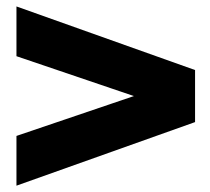

<svg xmlns="http://www.w3.org/2000/svg" viewBox="-20 -656 660 602"><path d="M31.6 -479.8V-635.8L591.6 -436.4V-273.2L31.6 -73.8V-229.8L471.8 -379.2V-330.4Z"/></svg>

Font: Unbounded
Style: Regular
Weight: 400
Designer: Luke Prowse, Jean-Baptiste Morizot, Fátima Lázaro, Florian Runge
Foundry: NaN
Version: Version 1.701;gftools[0.9.28.dev5+ged2979d]